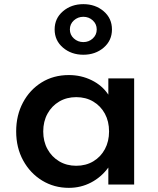

<svg xmlns="http://www.w3.org/2000/svg" viewBox="-20 -890 764 926"><path d="M312 16Q370 16 419.2 -9.8Q468.5 -35.5 502.5 -82V0H627V-512H502.5V-433.5Q473 -478 422.2 -503Q371.5 -528 312 -528Q238 -528 180.8 -492.5Q123.5 -457 90.8 -395.5Q58 -334 58 -256.5Q58 -177.5 91.8 -116Q125.5 -54.5 183.2 -19.2Q241 16 312 16ZM347.5 -90.5Q301.5 -90.5 265.5 -112Q229.5 -133.5 209 -170.8Q188.5 -208 188.5 -256Q188.5 -304 209 -341.5Q229.5 -379 265.5 -400.2Q301.5 -421.5 347.5 -421.5Q394 -421.5 429.8 -400.2Q465.5 -379 485.8 -341.8Q506 -304.5 506 -256Q506 -208 485.8 -170.5Q465.5 -133 429.8 -111.8Q394 -90.5 347.5 -90.5ZM382 -626Q440 -626 480 -660.2Q520 -694.5 520 -748Q520 -801.5 480 -835.8Q440 -870 382 -870Q324 -870 283.8 -835.8Q243.5 -801.5 243.5 -748Q243.5 -694.5 283.8 -660.2Q324 -626 382 -626ZM382 -687Q355.5 -687 336.2 -704.5Q317 -722 317 -748Q317 -774 336.2 -791.5Q355.5 -809 382 -809Q408.5 -809 427.5 -791.5Q446.5 -774 446.5 -748Q446.5 -722 427.5 -704.5Q408.5 -687 382 -687Z"/></svg>

Font: Spartan SemiBold
Style: Regular
Weight: 600
Designer: Matt Bailey, Mirko Velimirovic
Foundry: Matt Bailey
Version: Version 1.003; ttfautohint (v1.8.3)